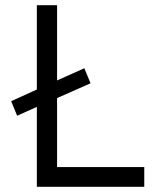

<svg xmlns="http://www.w3.org/2000/svg" viewBox="-20 -720 625 740"><path d="M200 -342V-76H536V0H122V-308L46 -274L23 -330L122 -375V-700H200V-410L305 -457L329 -399Z"/></svg>

Font: Our Lexend Light
Style: Regular
Weight: 300
Designer: Bonnie Shaver-Troup, Thomas Jockin
Foundry: Lexend
Version: Version 1.007